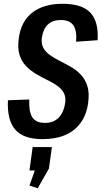

<svg xmlns="http://www.w3.org/2000/svg" viewBox="-20 -729 538 1017"><path d="M205 8Q105 8 61 -42Q17 -92 22 -198L135 -202Q132 -138 151 -108Q170 -78 218 -78Q263 -78 290 -105Q317 -132 325 -182Q330 -216 317 -238.5Q304 -261 280 -277Q256 -293 227 -307Q198 -321 169 -338.5Q140 -356 117 -380Q94 -404 83 -440Q72 -476 80 -529Q92 -617 152 -663Q212 -709 312 -709Q414 -709 458.5 -662Q503 -615 497 -516L383 -508Q388 -567 368.5 -595Q349 -623 302 -623Q259 -623 234 -599.5Q209 -576 202 -531Q197 -497 210 -474.5Q223 -452 247 -435.5Q271 -419 300 -404.5Q329 -390 357.5 -373.5Q386 -357 409 -332.5Q432 -308 443 -272.5Q454 -237 447 -185Q439 -123 408 -79.5Q377 -36 326 -14Q275 8 205 8ZM255 50 239 164 180 268 136 254 190 102 232 174H136L153 50Z"/></svg>

Font: Pathway Extreme Condensed SemiBold
Style: Italic
Weight: 600
Width: 3
Italic angle: -8°
Version: Version 1.001;gftools[0.9.26]